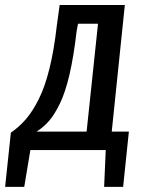

<svg xmlns="http://www.w3.org/2000/svg" viewBox="-57 -598 570 765"><path d="M-36.6 146.5 -13.7 -69.3Q20.5 -93.3 46.4 -123.3Q72.3 -153.3 96.9 -201.9Q121.6 -250.5 139.9 -324Q158.2 -397.5 169.4 -496.1L180.7 -578.1H440.4L388.2 -73.7H456.5L433.6 146.5H357.9L364.3 0H64L39.6 146.5ZM88.9 -73.7H288.1L333.5 -503.4H253.9L248.5 -475.1Q236.8 -374 220 -301.5Q203.1 -229 181.4 -184.8Q159.7 -140.6 138.4 -116.2Q117.2 -91.8 88.9 -73.7Z"/></svg>

Font: Oswald
Style: Regular
Weight: 400
Designer: Vernon Adams
Foundry: Vernon Adams
Version: 3.0; ttfautohint (v0.94.23-7a4d-dirty) -l 8 -r 50 -G 200 -x 